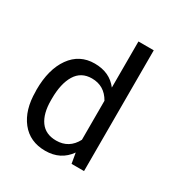

<svg xmlns="http://www.w3.org/2000/svg" viewBox="-163 -809 899 944"><g transform="rotate(30 287.0 -337.5)"><path d="M353 -422.9V-684.6H439.9V1H369.1L358.9 -57.6Q311.5 10.3 224.1 10.3Q136.7 10.3 87.4 -52Q38.1 -114.3 38.1 -218.8L37.6 -228Q37.6 -344.7 86.9 -414.1Q136.2 -483.4 221.7 -483.4Q307.1 -483.4 353 -422.9ZM125 -228V-218.8Q125 -144 155 -102.1Q185.1 -60.1 245.6 -60.1Q318.8 -60.1 354 -127V-348.6Q317.9 -413.1 246.6 -413.1Q185.5 -413.1 155.3 -363.5Q125 -314 125 -228Z"/></g></svg>

Font: Yantramanav
Style: Regular
Weight: 400
Version: Version 1.001;PS 1.0;hotconv 1.0.72;makeotf.lib2.5.5900; ttf